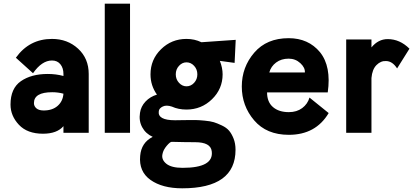

<svg xmlns="http://www.w3.org/2000/svg" viewBox="-20 -720 2245 1041"><path d="M159 -323 66 -407Q139 -509 262 -509Q346 -509 403.5 -456Q461 -403 461 -319V0H324V-36Q289 5 213 5Q128 5 82.5 -43.5Q37 -92 37 -153Q37 -241 93.5 -280Q150 -319 239 -319Q284 -319 324 -308V-319Q324 -351 307.5 -371.5Q291 -392 262 -392Q207 -392 159 -323ZM263 -220Q164 -220 164 -161Q164 -144 177.5 -132.5Q191 -121 217 -121Q264 -121 292.5 -146Q321 -171 324 -212Q295 -220 263 -220Z M685 -700V0H548V-700Z M1252 -379 1172 -390Q1187 -352 1187 -317Q1187 -238 1129.5 -182Q1072 -126 991 -126Q947 -126 912 -142Q882 -152 862.5 -142.5Q843 -133 841 -118Q833 -68 929 -68Q938 -68 962.5 -68.5Q987 -69 1001 -69Q1030 -69 1043 -69Q1056 -69 1088.5 -66Q1121 -63 1139 -57.5Q1157 -52 1182.5 -40Q1208 -28 1222 -11.5Q1236 5 1246.5 31.5Q1257 58 1257 92Q1257 301 968 301Q860 301 796 255.5Q732 210 740 125Q746 53 808 22Q770 5 751 -30Q732 -65 739 -108Q744 -143 769 -169.5Q794 -196 831 -207Q796 -256 796 -317Q796 -397 853 -453Q910 -509 991 -509Q1035 -509 1072 -491L1258 -504ZM991 -382Q968 -382 950.5 -363Q933 -344 933 -317Q933 -290 950.5 -271Q968 -252 991 -252Q1015 -252 1032.5 -271Q1050 -290 1050 -317Q1050 -344 1032.5 -363Q1015 -382 991 -382ZM970 190Q1140 190 1128 100Q1122 51 1038 51Q1009 51 980.5 50.5Q952 50 933.5 49.5Q915 49 911 49Q902 49 883.5 71Q865 93 861 115Q854 145 881.5 167.5Q909 190 970 190Z M1658 -191 1762 -107Q1692 11 1546 11Q1425 11 1358 -67.5Q1291 -146 1291 -251Q1291 -356 1358.5 -434.5Q1426 -513 1545 -513Q1652 -513 1715 -437Q1777 -360 1757 -219H1428Q1428 -167 1460 -139.5Q1492 -112 1546 -112Q1589 -112 1618.5 -134Q1648 -156 1658 -191ZM1440 -327H1633Q1635 -353 1608.5 -377.5Q1582 -402 1545 -402Q1505 -402 1477 -381Q1449 -360 1440 -327Z M1994 -506V-463Q2031 -508 2082 -508Q2148 -508 2200 -456L2133 -349Q2108 -388 2074 -389Q2045 -391 2021.5 -367.5Q1998 -344 1994 -297V0H1857V-506Z"/></svg>

Font: LilGrotesk Bold
Style: Regular
Weight: 700
Designer: BSozoo
Foundry: BSozoo
Version: Version 1.001;PS 001.001;hotconv 1.0.70;makeotf.lib2.5.58329